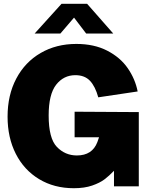

<svg xmlns="http://www.w3.org/2000/svg" viewBox="-20 -984 793 1014"><path d="M20 -368Q20 -482 66 -569Q112 -656 194.5 -704Q277 -752 383 -752Q477 -752 546 -716.5Q615 -681 654.5 -624Q694 -567 707 -501L499 -470Q483 -528 455 -557.5Q427 -587 378 -587Q316 -587 276.5 -536.5Q237 -486 237 -374Q237 -253 280.5 -208Q324 -163 386 -163Q467 -163 494 -233L503 -259H374V-394L713 -392V0H582V-82Q556 -55 531.5 -36.5Q507 -18 466.5 -4Q426 10 370 10Q266 10 186.5 -38Q107 -86 63.5 -171.5Q20 -257 20 -368ZM371 -891 299 -807H163L305 -964H440L578 -807H435Z"/></svg>

Font: Morrison Black
Style: Regular
Weight: 900
Designer: Pablo Impallari, Rodrigo Fuenzalida (Modified by Dan O. Williams)
Version: Version 0.03;June 6, 2019;FontCreator 11.5.0.2425 64-bit; tt